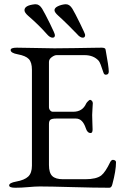

<svg xmlns="http://www.w3.org/2000/svg" viewBox="-20 -877 575 902"><path d="M236 -829Q236 -840 251.5 -847.5Q267 -855 286 -857H290Q307 -857 320 -836Q332 -816 356 -767Q380 -718 380 -713Q380 -700 369 -700Q356 -700 341 -718Q330 -730 299.5 -760Q269 -790 254 -803Q236 -819 236 -829ZM178 -836Q191 -814 214.5 -766.5Q238 -719 238 -712Q238 -700 227 -700Q214 -700 199 -718Q162 -760 112 -803Q95 -818 95 -829Q95 -852 144 -857H148Q165 -857 178 -836ZM210 -102Q210 -65 225.5 -50Q241 -35 276 -35H380Q433 -35 456 -53Q475 -68 498 -116Q504 -127 512 -126Q525 -124 525 -115Q525 -75 508 -12Q504 5 494 5Q426 5 320 2Q214 -1 167 -1Q146 -1 113 2Q80 5 52 5Q23 5 23 -6Q23 -18 56 -24Q95 -31 112.5 -47.5Q130 -64 130 -99V-549Q130 -584 115.5 -599.5Q101 -615 63 -622Q30 -628 30 -642Q30 -653 59 -653Q97 -653 149.5 -651.5Q202 -650 236 -650Q276 -650 329 -651Q382 -652 419 -652.5Q456 -653 458 -653Q475 -653 476 -644Q491 -563 491 -541Q491 -526 477 -526Q469 -526 466 -536Q451 -583 444 -591Q420 -618 377 -618H246Q236 -618 223 -608.5Q210 -599 210 -586V-374Q210 -365 215.5 -358.5Q221 -352 228 -352H324Q368 -352 385 -391Q387 -395 393.5 -401.5Q400 -408 403 -408Q407 -408 411.5 -403.5Q416 -399 416 -392Q416 -388 414.5 -367Q413 -346 413 -337Q413 -326 414 -299Q415 -272 415 -269Q415 -252 406 -252Q390 -252 383 -275Q368 -320 337 -320H244Q225 -320 217.5 -315Q210 -310 210 -294Z"/></svg>

Font: EB Garamond SC 12
Style: Regular
Weight: 400
Version: Version 0.016 ; ttfautohint (v0.97) -l 8 -r 50 -G 200 -x 0 -